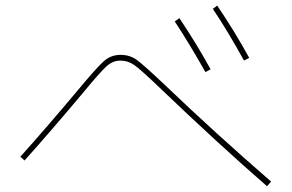

<svg xmlns="http://www.w3.org/2000/svg" viewBox="-20 -766 1040 685"><path d="M603.5 -689.5 620.1 -701.2Q684.6 -604.5 731.4 -518.6L712.9 -508.8Q656.2 -609.4 603.5 -689.5ZM739.3 -734.4 754.9 -746.1Q818.4 -652.3 869.1 -559.6L850.6 -549.8Q792 -656.2 739.3 -734.4ZM257.8 -444.3Q325.2 -525.4 350.6 -547.9Q376 -570.3 410.2 -570.3Q443.4 -570.3 468.8 -551.8Q494.1 -533.2 569.3 -461.9Q750 -289.1 947.3 -118.2L932.6 -101.6Q758.8 -252.9 554.7 -448.2Q482.4 -517.6 459.5 -533.7Q436.5 -549.8 409.7 -549.8Q382.8 -549.8 360.4 -529.8Q337.9 -509.8 273.4 -431.6Q156.2 -292 67.4 -193.4L52.7 -207Q140.6 -304.7 257.8 -444.3Z"/></svg>

Font: Mgen+ 1m thin
Style: Regular
Weight: 100
Designer: [Source Han Sans]
Ryoko NISHIZUKA  (kana & ideographs); Paul D. Hunt (Latin, Greek & Cyrillic); Wenlong ZHANG  (bopomofo
Version: Version 1.059.20150602